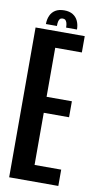

<svg xmlns="http://www.w3.org/2000/svg" viewBox="-88 -812 436 852"><g transform="rotate(10 130.0 -386.0)"><path d="M18 0H239.5V-73.5H119.5V-308.5H233.5V-380.5H119.5V-601.5H239.5V-675H18ZM130.5 -772Q106.5 -772 91 -762.5Q75.5 -753 68 -736Q60.5 -719 60.5 -698H110Q110 -711 112 -719Q114 -727 118.2 -731Q122.5 -735 130.5 -735Q137.5 -735 141.8 -731.5Q146 -728 148.8 -719.8Q151.5 -711.5 151.5 -698H200.5Q200.5 -719 192.8 -736Q185 -753 169.5 -762.5Q154 -772 130.5 -772Z"/></g></svg>

Font: Anybody ExtraCondensed Medium
Style: Regular
Weight: 500
Width: 2
Version: Version 1.113;gftools[0.9.25]